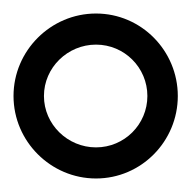

<svg xmlns="http://www.w3.org/2000/svg" viewBox="-20 -728 283 284"><path d="M122 -464C189 -464 243 -519 243 -586C243 -653 189 -708 122 -708C55 -708 0 -653 0 -586C0 -519 55 -464 122 -464ZM122 -662C164 -662 198 -628 198 -586C198 -544 164 -510 122 -510C80 -510 45 -544 45 -586C45 -628 80 -662 122 -662Z"/></svg>

Font: Comic Neue
Style: Normal
Weight: 400
Designer: Craig Rozynski
Foundry: Craig Rozynski
Version: Version 2.003